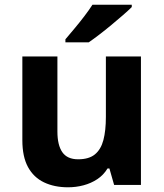

<svg xmlns="http://www.w3.org/2000/svg" viewBox="-20 -786 697 816"><path d="M579 -546V0H465L445 -70H437Q420 -42 393.5 -24.5Q367 -7 335 1.5Q303 10 269 10Q211 10 167 -11Q123 -32 99 -76Q75 -120 75 -190V-546H224V-227Q224 -169 245 -139Q266 -109 312 -109Q358 -109 383.5 -130Q409 -151 419.5 -191Q430 -231 430 -289V-546ZM540 -756Q526 -742 503 -722Q480 -702 453.5 -680Q427 -658 401.5 -638.5Q376 -619 357 -606H258V-619Q274 -638 295.5 -663.5Q317 -689 338 -716.5Q359 -744 373 -766H540Z"/></svg>

Font: Noto Sans Hebrew
Style: Bold
Weight: 700
Designer: Monotype Design Team
Foundry: Monotype Imaging Inc.
Version: Version 2.003